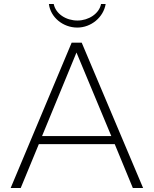

<svg xmlns="http://www.w3.org/2000/svg" viewBox="-20 -934 764 954"><path d="M360 -673 533 -258H189ZM640 0H691L386 -722H336L33 0H83L173 -218H550ZM223 -914C231 -848 293 -797 364 -797C433 -797 494 -848 505 -914H482C473 -866 420 -832 365 -832C308 -832 257 -865 247 -914Z"/></svg>

Font: Perun ExtraLight
Style: Regular
Weight: 200
Foundry: Copyright (c) Stefan Peev, Context Ltd, 2016
Version: Version 1.089